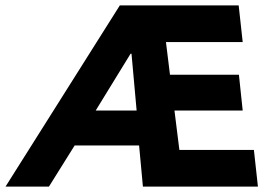

<svg xmlns="http://www.w3.org/2000/svg" viewBox="-78 -695 1022 715"><path d="M-57.5 0 368.3 -675H810.8L825.8 -538.3H540L555 -416.7H811.7L825.8 -283.3H571.7L590 -136.7H867.5L882.5 0H454.2L440 -153.3H200L104.2 0ZM278.3 -283.3H430.8L411.7 -495H408.3Z"/></svg>

Font: Funnel Sans ExtraBold
Style: Italic
Weight: 800
Italic angle: -14.036°
Version: Version 1.000; Beta; Release 5; Build 24; ttfautohint (v1.8.